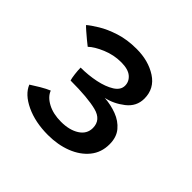

<svg xmlns="http://www.w3.org/2000/svg" viewBox="-111 -753 614 614"><g transform="rotate(45 196.0 -446.0)"><path d="M175.5 -249Q118 -249 75 -269.2Q32 -289.5 19.5 -321Q31.5 -329 49.8 -339.8Q68 -350.5 81.5 -356Q89 -335.5 114.2 -322Q139.5 -308.5 175 -308.5Q213 -308.5 237.2 -324Q261.5 -339.5 261.5 -366.5Q261.5 -403 221.5 -413.2Q181.5 -423.5 103.5 -423.5Q101 -431 99 -447Q97 -463 97 -475.5Q131.5 -475.5 164 -482.2Q196.5 -489 217.5 -502.2Q238.5 -515.5 238.5 -535Q238.5 -554 223.2 -566.8Q208 -579.5 176.5 -579.5Q143.5 -579.5 112.5 -566.5Q81.5 -553.5 66 -538.5Q59.5 -543.5 48.2 -552.8Q37 -562 26.8 -571Q16.5 -580 13 -584Q24.5 -594 47.8 -608.2Q71 -622.5 105 -633.5Q139 -644.5 181.5 -644.5Q235 -644.5 273.2 -619.8Q311.5 -595 311.5 -549.5Q311.5 -514 282.2 -491.2Q253 -468.5 220 -461.5Q249.5 -459.5 276 -449.5Q302.5 -439.5 319.2 -419.5Q336 -399.5 336 -367.5Q336 -330.5 314.5 -304Q293 -277.5 256.5 -263.2Q220 -249 175.5 -249Z"/></g></svg>

Font: Grandstander
Style: Regular
Weight: 400
Designer: Tyler Finck
Foundry: Etcetera Type Co
Version: Version 1.200; ttfautohint (v1.8.3)